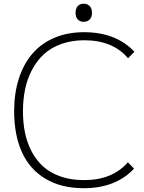

<svg xmlns="http://www.w3.org/2000/svg" viewBox="-20 -991 765 1021"><path d="M694.8 -715.8 661.1 -681.2Q580.1 -776.9 428.2 -776.9Q360.8 -776.9 305.9 -757.1Q251 -737.3 213.4 -702.6Q175.8 -668 150.4 -619.9Q125 -571.8 113.5 -516.6Q102.1 -461.4 102.1 -398.9Q102.1 -336.9 113.3 -283.4Q124.5 -230 149.4 -183.3Q174.3 -136.7 211.7 -103.8Q249 -70.8 303.7 -52Q358.4 -33.2 426.8 -33.2Q577.1 -33.2 660.2 -127.9L692.9 -94.2Q595.2 9.8 425.8 9.8Q305.2 9.8 221.2 -40.8Q137.2 -91.3 96.2 -182.6Q55.2 -273.9 55.2 -399.9Q55.2 -493.7 79.6 -571Q104 -648.4 150.6 -703.6Q197.3 -758.8 267.6 -789.3Q337.9 -819.8 426.8 -819.8Q597.2 -819.8 694.8 -715.8ZM424.8 -971.2Q445.8 -971.2 457.5 -958Q469.2 -944.8 469.2 -922.9Q469.2 -900.9 457.3 -887.9Q445.3 -875 424.8 -875Q404.3 -875 393.1 -887.9Q381.8 -900.9 381.8 -922.9Q381.8 -944.8 393.1 -958Q404.3 -971.2 424.8 -971.2Z"/></svg>

Font: Sinkin Sans 200 X Light
Style: Regular
Weight: 200
Designer: Keith Bates
Foundry: K-Type
Version: Sinkin Sans (version 1.0)  by Keith Bates   •   © 2014   www